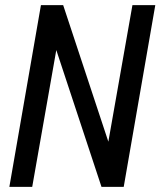

<svg xmlns="http://www.w3.org/2000/svg" viewBox="-20 -731 627 751"><path d="M463.9 0H377L200.2 -535.2L106 0H16.6L140.1 -710.9H227.1L403.8 -176.8L498 -710.9H587.4Z"/></svg>

Font: TypoPRO Roboto Mono
Style: Italic
Weight: 400
Designer: Google
Version: Version 2.000986; 2015; ttfautohint (v1.3)